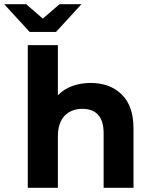

<svg xmlns="http://www.w3.org/2000/svg" viewBox="-66 -899 721 919"><path d="M573 -283V0H430V-261Q430 -320 404 -349Q378 -378 329 -378Q275 -378 243 -344.5Q211 -311 211 -245V0H67V-683H211V-443Q239 -472 279.5 -487Q320 -502 368 -502Q460 -502 516.5 -447Q573 -392 573 -283ZM324 -879 202 -746H76L-46 -879H59L139 -810L219 -879Z"/></svg>

Font: Montserrat Ace
Style: Bold
Weight: 700
Designer: Julieta Ulanovsky
Foundry: Julieta Ulanovsky
Version: Version 1